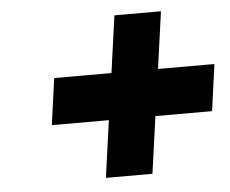

<svg xmlns="http://www.w3.org/2000/svg" viewBox="-43 -717 724 604"><g transform="rotate(-5 319.5 -414.5)"><path d="M414 -161 415 -162 440 -341H618L619 -342L639 -487V-488H461L486 -667L485 -668H340L339 -667L314 -488H135L133 -487L113 -342L114 -341H293L268 -162L269 -161Z"/></g></svg>

Font: Hussar Woodtype
Style: SeBdObl
Weight: 900
Foundry: Cannot Into Space Fonts
Version: Version 1.07